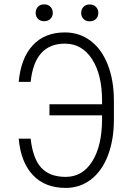

<svg xmlns="http://www.w3.org/2000/svg" viewBox="-20 -873 616 902"><path d="M124 -221.7Q134.3 -127.9 173.8 -85Q213.4 -42 288.6 -42Q367.7 -42 413.6 -115.2Q459.5 -188.5 459.5 -314.5V-331.1H212.4V-383.3H459.5V-399.9Q459.5 -522.5 412.4 -595.2Q365.2 -668 284.7 -668Q142.6 -668 124 -488.3H67.9Q78.1 -600.6 134.3 -660.6Q190.4 -720.7 284.7 -720.7Q353.5 -720.7 406 -680.9Q458.5 -641.1 486.8 -567.9Q515.1 -494.6 515.1 -398.9V-311Q515.1 -215.8 486.8 -142.3Q458.5 -68.8 407 -29.5Q355.5 9.8 288.6 9.8Q191.4 9.8 134.5 -50.5Q77.6 -110.8 67.9 -221.7ZM361.3 -812Q361.3 -829.1 372.1 -840.6Q382.8 -852.1 401.4 -852.1Q419.9 -852.1 430.9 -840.6Q441.9 -829.1 441.9 -812Q441.9 -795.4 430.9 -784.2Q419.9 -772.9 401.4 -772.9Q382.8 -772.9 372.1 -784.2Q361.3 -795.4 361.3 -812ZM147.5 -812.5Q147.5 -829.6 158.2 -841.1Q168.9 -852.5 187.5 -852.5Q206.1 -852.5 217 -841.1Q228 -829.6 228 -812.5Q228 -795.9 217 -784.7Q206.1 -773.4 187.5 -773.4Q168.9 -773.4 158.2 -784.7Q147.5 -795.9 147.5 -812.5Z"/></svg>

Font: MAUL Condensed Light
Style: Light
Weight: 300
Designer: MAUL
Version: Version 2.137; 2017; ttfautohint (v1.8.3)